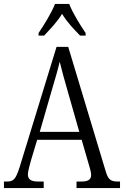

<svg xmlns="http://www.w3.org/2000/svg" viewBox="-20 -951 627 971"><path d="M175 -784V-771H203C236 -806 268 -839 294 -881C319 -839 351 -806 385 -771H413V-784C387 -822 347 -886 330 -931H258C241 -886 201 -822 175 -784ZM0 0H201V-33H172C134 -33 121 -46 121 -69C121 -86 132 -121 137 -141L168 -244H393L426 -130C432 -110 441 -81 441 -67C441 -44 428 -33 392 -33H367V0H587V-33H576C541 -33 528 -42 516 -80L325 -714H266L80 -108C60 -45 49 -33 15 -33H0ZM181 -284 242 -495C257 -546 274 -603 282 -639C291 -601 306 -546 324 -484L381 -284Z"/></svg>

Font: Noto Serif Armenian Condensed Light
Style: Regular
Weight: 300
Width: 3
Designer: Monotype Design Team
Foundry: Monotype Imaging Inc.
Version: Version 2.008